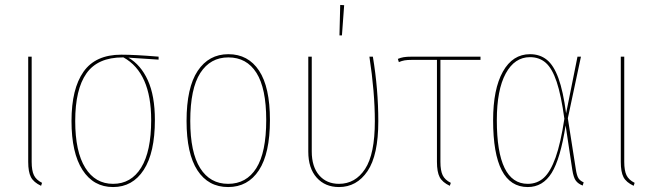

<svg xmlns="http://www.w3.org/2000/svg" viewBox="-20 -747 2643 776"><path d="M108 -93Q108 -58 117 -39Q126 -20 150 -8L146 4Q116 -10 105 -31Q94 -52 94 -93V-518H108Z M621 -506 499 -514Q549 -485 577.5 -422.5Q606 -360 606 -262Q606 -130 561 -60.5Q516 9 437 9Q358 9 313.5 -60Q269 -129 269 -258Q269 -388 317.5 -457Q366 -526 470 -526Q525 -526 621 -518ZM479 -515H476Q375 -515 329.5 -450.5Q284 -386 284 -258Q284 -134 324.5 -69Q365 -4 437 -4Q510 -4 550.5 -69.5Q591 -135 591 -262Q591 -453 479 -515Z M1071 -262Q1071 -127 1026.5 -59Q982 9 902 9Q822 9 778 -58.5Q734 -126 734 -258Q734 -393 779 -460.5Q824 -528 903 -528Q983 -528 1027 -461.5Q1071 -395 1071 -262ZM749 -258Q749 -131 789 -67.5Q829 -4 902 -4Q976 -4 1016 -67.5Q1056 -131 1056 -262Q1056 -390 1016.5 -452.5Q977 -515 903 -515Q830 -515 789.5 -452Q749 -389 749 -258Z M1509 -257Q1509 -120 1465.5 -55.5Q1422 9 1350 9Q1294 9 1260 -29Q1226 -67 1226 -134V-518H1240V-135Q1240 -73 1270 -38.5Q1300 -4 1350 -4Q1416 -4 1455.5 -64Q1495 -124 1495 -257Q1495 -374 1473 -518H1487Q1509 -386 1509 -257ZM1371 -726 1362 -604H1352L1355 -727Z M1760 -505V-93Q1760 -58 1769 -39Q1778 -20 1802 -8L1798 4Q1768 -10 1757 -31Q1746 -52 1746 -93V-505H1646Q1626 -505 1615 -503Q1604 -501 1592 -496L1588 -509Q1600 -514 1612 -516Q1624 -518 1645 -518H1922V-505Z M2268 -289 2314 -518H2328L2275 -269L2307 -65Q2311 -37 2318 -26.5Q2325 -16 2339 -10L2335 3Q2317 -4 2307.5 -16.5Q2298 -29 2293 -61L2266 -240Q2245 -105 2209.5 -48Q2174 9 2113 9Q1973 9 1973 -261Q1973 -387 2012.5 -457.5Q2052 -528 2122 -528Q2162 -528 2190 -505.5Q2218 -483 2237 -431Q2256 -379 2268 -289ZM1988 -261Q1988 -4 2113 -4Q2151 -4 2178 -28.5Q2205 -53 2225.5 -110.5Q2246 -168 2261 -267Q2248 -362 2230 -416Q2212 -470 2186 -493Q2160 -516 2122 -516Q2060 -516 2024 -450Q1988 -384 1988 -261Z M2503 -93Q2503 -58 2512 -39Q2521 -20 2545 -8L2541 4Q2511 -10 2500 -31Q2489 -52 2489 -93V-518H2503Z"/></svg>

Font: Fira Sans Compressed Hair
Style: Regular
Weight: 100
Width: 1
Designer: bBox Type GmbH & Carrois Corporate GbR & Edenspiekermann AG
Foundry: bBox Type GmbH & Carrois Corporate GbR & Edenspiekermann AG
Version: Version 4.301